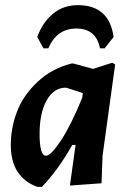

<svg xmlns="http://www.w3.org/2000/svg" viewBox="-20 -718 501 747"><path d="M149 -530 125 -574Q145 -630 185.5 -664Q226 -698 283 -698Q405 -698 422 -574L387 -530H369Q354 -607 277 -607Q201 -607 168 -530ZM259 -471H265L342 -450L417 -474L428 -467L379 -112L375 -5L252 4L274 -154H261Q208 -59 143 9H125Q22 -29 22 -154Q22 -221 46.5 -284.5Q71 -348 126.5 -400Q182 -452 259 -471ZM134 -197Q134 -112 159 -112Q178 -112 217.5 -172Q257 -232 300 -338L302 -354V-356L237 -377Q189 -377 161.5 -327.5Q134 -278 134 -197Z"/></svg>

Font: Alegreya Sans SC
Style: Bold Italic
Weight: 700
Italic angle: -7°
Designer: Juan Pablo del Peral
Foundry: Huerta Tipografica
Version: Version 2.007